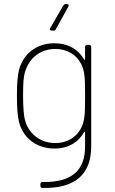

<svg xmlns="http://www.w3.org/2000/svg" viewBox="-20 -721 564 941"><path d="M308 -701H302C297 -701 293 -698 290 -694L226 -583C222 -576 225 -571 233 -571H242C247 -571 252 -573 254 -578L315 -689C319 -696 316 -701 308 -701ZM397 -491V-431C397 -427 394 -426 392 -430C364 -478 315 -509 246 -509C156 -509 93 -454 73 -378C65 -345 63 -304 63 -249C63 -193 66 -153 73 -124C93 -45 158 7 247 7C316 7 365 -25 392 -73C394 -77 397 -76 397 -72V-3C397 112 334 174 188 171C182 171 178 175 178 181V190C178 196 181 200 188 200C348 204 427 133 427 -3V-491C427 -497 423 -501 417 -501H407C401 -501 397 -497 397 -491ZM392 -138C382 -75 333 -20 251 -20C171 -20 116 -72 101 -138C98 -152 93 -187 93 -252C93 -316 96 -343 101 -363C118 -428 170 -481 251 -481C331 -481 382 -428 392 -363C395 -342 397 -334 397 -250C397 -166 395 -157 392 -138Z"/></svg>

Font: Barlow Thin
Style: Regular
Weight: 250
Designer: Jeremy Tribby
Foundry: Tribby Type
Version: Version 1.422;hotconv 1.0.109;makeotfexe 2.5.65596